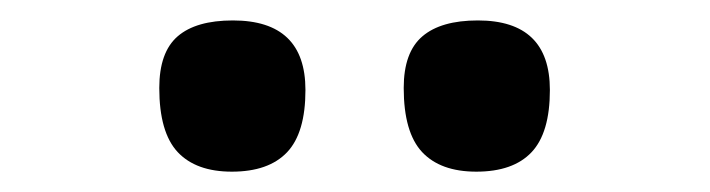

<svg xmlns="http://www.w3.org/2000/svg" viewBox="-20 -804 688 186"><path d="M441.4 -637.7Q406.7 -637.7 388.9 -656.7Q371.1 -675.8 371.1 -718.8Q371.1 -753.4 389.2 -768.8Q407.2 -784.2 442.9 -784.2Q512.7 -784.2 512.7 -716.8Q512.7 -675.3 494.9 -656.5Q477.1 -637.7 441.4 -637.7ZM204.6 -637.7Q169.9 -637.7 152.1 -656.7Q134.3 -675.8 134.3 -718.8Q134.3 -753.4 152.1 -768.8Q169.9 -784.2 205.6 -784.2Q275.9 -784.2 275.9 -716.8Q275.9 -675.3 258.1 -656.5Q240.2 -637.7 204.6 -637.7Z"/></svg>

Font: Pinar DS1 SemiBold
Style: Regular
Weight: 600
Designer: Amin Abedi
Version: Version 3.000